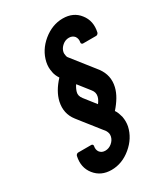

<svg xmlns="http://www.w3.org/2000/svg" viewBox="-165 -716 699 801"><g transform="rotate(-30 184.5 -315.5)"><path d="M109.4 -123Q113.3 -123 115.7 -120.1Q118.2 -117.2 117.2 -113.3Q113.8 -96.2 122.6 -84.5Q131.8 -72.8 148.9 -72.8Q166 -72.8 180.2 -84.5Q194.8 -96.7 198.2 -113.3Q199.2 -117.2 199 -121.1Q198.7 -125 198.2 -128.9V-128.4Q197.3 -131.8 196 -135Q194.8 -138.2 192.4 -142.1Q182.6 -154.3 171.4 -168.7Q160.2 -183.1 148.7 -197.5Q137.2 -211.9 126 -226.1Q114.7 -240.2 105 -252.9Q73.2 -293.5 85 -346.7Q95.2 -390.6 134.8 -433.1Q129.4 -441.4 125.5 -450.2Q121.6 -459 119.6 -470.2L120.1 -469.7Q114.7 -491.7 120.1 -516.6Q131.3 -567.4 174.8 -603.5Q219.2 -639.6 269.5 -639.6Q320.8 -639.6 348.6 -603.5Q377.4 -567.4 366.2 -516.6Q365.2 -512.7 361.8 -509.8Q358.4 -506.8 354.5 -506.8H291.5Q287.6 -506.8 285.2 -509.8Q282.7 -512.7 283.7 -516.6Q287.1 -532.7 278.3 -545.4Q268.6 -557.1 252 -557.1Q234.4 -557.1 220.7 -545.4Q206.1 -533.2 202.6 -516.6Q201.2 -510.3 203.1 -501Q203.6 -493.2 208.5 -487.8L295.9 -377Q327.6 -334 315.4 -282.7Q310.1 -260.7 297.4 -239.3Q284.7 -217.8 265.6 -196.3Q271 -189 274.4 -179.7Q277.8 -170.4 280.8 -159.7Q285.2 -135.3 280.8 -113.3Q269.5 -62.5 226.1 -26.4Q182.6 9.8 131.3 9.8Q81.1 9.8 52.2 -26.4Q23.4 -62.5 34.7 -113.3Q35.6 -117.2 39.1 -120.1Q42.5 -123 46.4 -123ZM181.6 -374Q176.3 -366.7 172.9 -359.1Q169.4 -351.6 167.5 -344.7Q162.6 -328.1 175.8 -311L218.8 -256.3Q224.1 -263.2 228 -270.5Q231.9 -277.8 233.4 -284.7Q237.8 -303.2 225.1 -318.8Z"/></g></svg>

Font: Fibel Nord
Style: Bold Italic
Weight: 700
Designer: Peter Wiegel
Foundry: Peter Wioegel
Version: Version 000.000